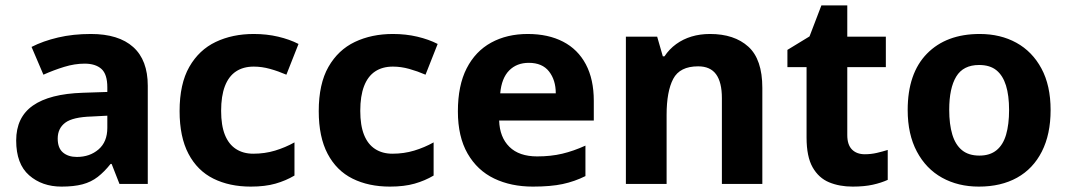

<svg xmlns="http://www.w3.org/2000/svg" viewBox="-20 -682 3964 712"><path d="M208 10Q136 10 88 -32Q40 -74 40 -161Q40 -247 102 -290.5Q164 -334 287 -338L378 -341V-358Q378 -407 356 -426.5Q334 -446 294 -446Q257 -446 218 -434Q179 -422 141 -405L97 -508Q140 -530 195.5 -543Q251 -556 317 -556Q420 -556 474 -507.5Q528 -459 528 -364V0H423L394 -74H390Q367 -45 342.5 -26Q318 -7 286 1.5Q254 10 208 10ZM265 -100Q313 -100 345.5 -128Q378 -156 378 -208V-253L321 -250Q250 -248 222 -227Q194 -206 194 -168Q194 -133 213.5 -116.5Q233 -100 265 -100Z M910 10Q831 10 771.5 -19.5Q712 -49 679 -111.5Q646 -174 646 -270Q646 -371 682 -434Q718 -497 780 -526.5Q842 -556 921 -556Q969 -556 1011.5 -546Q1054 -536 1087 -519L1042 -405Q1012 -418 981.5 -426.5Q951 -435 921 -435Q882 -435 855 -417Q828 -399 814 -362.5Q800 -326 800 -271Q800 -217 814 -182Q828 -147 855 -129.5Q882 -112 919 -112Q962 -112 1000 -123.5Q1038 -135 1072 -154V-31Q1040 -12 1001.5 -1Q963 10 910 10Z M1426 10Q1347 10 1287.5 -19.5Q1228 -49 1195 -111.5Q1162 -174 1162 -270Q1162 -371 1198 -434Q1234 -497 1296 -526.5Q1358 -556 1437 -556Q1485 -556 1527.5 -546Q1570 -536 1603 -519L1558 -405Q1528 -418 1497.5 -426.5Q1467 -435 1437 -435Q1398 -435 1371 -417Q1344 -399 1330 -362.5Q1316 -326 1316 -271Q1316 -217 1330 -182Q1344 -147 1371 -129.5Q1398 -112 1435 -112Q1478 -112 1516 -123.5Q1554 -135 1588 -154V-31Q1556 -12 1517.5 -1Q1479 10 1426 10Z M1956 10Q1875 10 1812.5 -20Q1750 -50 1714 -112.5Q1678 -175 1678 -269Q1678 -365 1710.5 -428.5Q1743 -492 1801.5 -524Q1860 -556 1937 -556Q2013 -556 2068 -527.5Q2123 -499 2152.5 -443.5Q2182 -388 2182 -308V-235H1831Q1833 -173 1869 -137.5Q1905 -102 1972 -102Q2023 -102 2065 -112Q2107 -122 2151 -142V-29Q2111 -9 2066.5 0.5Q2022 10 1956 10ZM1835 -336H2041Q2041 -385 2016 -417Q1991 -449 1941 -449Q1896 -449 1868 -420.5Q1840 -392 1835 -336Z M2301 0V-546H2417L2438 -473H2444Q2462 -500 2487.5 -518.5Q2513 -537 2544.5 -546.5Q2576 -556 2613 -556Q2703 -556 2755 -509Q2807 -462 2807 -356V0H2657V-318Q2657 -377 2635.5 -406.5Q2614 -436 2569 -436Q2501 -436 2476.5 -389.5Q2452 -343 2452 -256V0Z M3142 10Q3093 10 3054.5 -6Q3016 -22 2993.5 -61.5Q2971 -101 2971 -172V-433H2900V-497L2982 -547L3026 -662H3122V-546H3265V-433H3122V-181Q3122 -145 3139.5 -127.5Q3157 -110 3187 -110Q3210 -110 3231.5 -115Q3253 -120 3272 -126V-15Q3248 -4 3216.5 3Q3185 10 3142 10Z M3610 10Q3533 10 3473.5 -23Q3414 -56 3380 -120Q3346 -184 3346 -274Q3346 -410 3417.5 -483Q3489 -556 3613 -556Q3690 -556 3749 -523.5Q3808 -491 3842 -428Q3876 -365 3876 -274Q3876 -184 3843.5 -120Q3811 -56 3751.5 -23Q3692 10 3610 10ZM3612 -105Q3651 -105 3675.5 -125Q3700 -145 3711 -183Q3722 -221 3722 -274Q3722 -328 3710.5 -365Q3699 -402 3675 -421.5Q3651 -441 3611 -441Q3552 -441 3526 -398Q3500 -355 3500 -275Q3500 -221 3511.5 -183Q3523 -145 3547.5 -125Q3572 -105 3612 -105Z"/></svg>

Font: Noto Sans Symbols
Style: Bold
Weight: 700
Version: Version 2.002